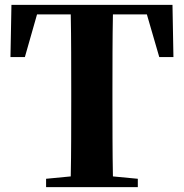

<svg xmlns="http://www.w3.org/2000/svg" viewBox="-20 -767 754 787"><path d="M582 -708H442.9Q441.4 -630.9 441.2 -552.7Q440.9 -474.6 440.9 -395V-352.1Q440.9 -275.4 441.2 -198Q441.4 -120.6 442.9 -43.9L544.9 -34.2V0H168.9V-34.2L270 -43.9Q271.5 -119.1 271.7 -196Q272 -272.9 272 -351.1V-395Q272 -473.6 271.7 -552.2Q271.5 -630.9 270 -708H131.8L82 -533.2H22.9L26.9 -747.1H687L690.9 -533.2H632.8Z"/></svg>

Font: Source Han Serif JP Heavy
Style: Regular
Weight: 900
Designer: Ryoko NISHIZUKA  (kana & ideographs); Frank Grießhammer (Latin, Greek & Cyrillic); Wenlong ZHANG  (bopomofo); Sandoll Co
Foundry: Adobe Systems Incorporated
Version: Version 1.001;PS 1.001;hotconv 16.6.54;makeotf.lib2.5.65590